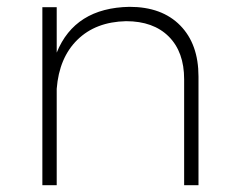

<svg xmlns="http://www.w3.org/2000/svg" viewBox="-20 -542 688 562"><path d="M359 -522Q454 -522 507.5 -467.5Q561 -413 561 -318V0H519V-310Q519 -390 474 -435Q429 -480 349 -480Q260 -478 206.5 -425.5Q153 -373 146 -282V0H104V-521H146V-388Q199 -519 359 -522Z"/></svg>

Font: Montserrat Ultra Light
Style: Regular
Weight: 200
Designer: Julieta Ulanovsky
Foundry: Julieta Ulanovsky
Version: Version 3.100;PS 003.100;hotconv 1.0.88;makeotf.lib2.5.64775